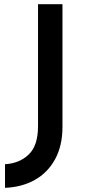

<svg xmlns="http://www.w3.org/2000/svg" viewBox="-20 -748 419 919"><path d="M279 -141Q279 -50 243.5 14.5Q208 79 146 113.5Q84 148 4 151V38Q73 34 117.5 -8.5Q162 -51 162 -144V-728H279Z"/></svg>

Font: Synthetic SemiBold
Style: Regular
Weight: 600
Designer: Santiago Orozco
Foundry: Typemade
Version: Version 2.000; ttfautohint (v1.8.4.7-5d5b)